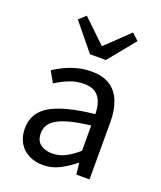

<svg xmlns="http://www.w3.org/2000/svg" viewBox="-140 -835 784 936"><g transform="rotate(20 252.0 -367.0)"><path d="M194.3 12Q153.6 12 121.2 -4.3Q88.8 -20.5 70.1 -51.5Q51.4 -82.4 51.4 -126.2Q51.4 -208 123.4 -250.2Q195.4 -292.3 350.7 -309Q350.5 -339.5 342 -367Q333.5 -394.6 311.5 -411.7Q289.4 -428.9 249.9 -428.9Q208.1 -428.9 171.1 -413.4Q134 -397.9 104.9 -379L73 -435.4Q95.3 -450.4 125 -464.9Q154.7 -479.4 189.9 -488.7Q225.1 -498 264.1 -498Q323.2 -498 360.4 -473.3Q397.6 -448.6 415.2 -403.6Q432.8 -358.6 432.8 -297.7V0H364.5L358.1 -57.9H354.8Q319.7 -29.1 279.8 -8.5Q239.9 12 194.3 12ZM217.2 -56.5Q252.6 -56.5 284.1 -72.3Q315.6 -88.1 350.7 -118.9V-249.9Q269 -240.4 221.3 -224.5Q173.6 -208.6 153 -185.6Q132.5 -162.7 132.5 -131.5Q132.5 -91.2 157.3 -73.8Q182.1 -56.5 217.2 -56.5ZM226.1 -574.2 112.5 -713.6 147.5 -745.8 265.4 -632.7H269.4L387.2 -745.8L422.2 -713.6L308.6 -574.2Z"/></g></svg>

Font: Source Sans 3 Variable
Style: Regular
Weight: 200
Designer: Paul D. Hunt
Foundry: Adobe Systems Incorporated
Version: Version 3.026